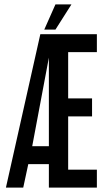

<svg xmlns="http://www.w3.org/2000/svg" viewBox="-20 -856 482 876"><path d="M182 -721H233L306 -836H233ZM7 0H86L109 -107H203V0H422V-82H291V-325H400V-407H291V-618H422V-700H164ZM203 -593V-189H127Z"/></svg>

Font: Queering
Style: Regular
Weight: 400
Designer: Adam Naccarato
Foundry: adamnac
Version: Version 2.000;hotconv 1.0.109;makeotfexe 2.5.65596